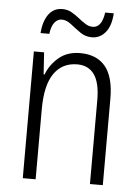

<svg xmlns="http://www.w3.org/2000/svg" viewBox="-52 -761 585 803"><g transform="rotate(5 240.5 -360.0)"><path d="M268 -542Q337 -542 373.5 -498.5Q410 -455 410 -363V0H356V-353Q356 -425 331.5 -459.5Q307 -494 260 -494Q197 -494 162.5 -444.5Q128 -395 128 -294V0H74V-532H117L123 -440H127Q143 -482 178.5 -512Q214 -542 268 -542ZM95 -611Q99 -661 120 -690Q141 -719 178 -719Q199 -719 216 -709.5Q233 -700 248.5 -687.5Q264 -675 279 -665.5Q294 -656 310 -656Q348 -656 357 -720H393Q390 -667 367 -639.5Q344 -612 310 -612Q283 -612 261 -627.5Q239 -643 219 -659Q199 -675 179 -675Q162 -675 149 -659.5Q136 -644 132 -611Z"/></g></svg>

Font: Noto Sans Lao Looped Condensed Light
Style: Regular
Weight: 300
Width: 3
Designer: Mark Frömberg, Ben Mitchell
Foundry: The Fontpad Ltd
Version: Version 1.002; ttfautohint (v1.8.4.7-5d5b)